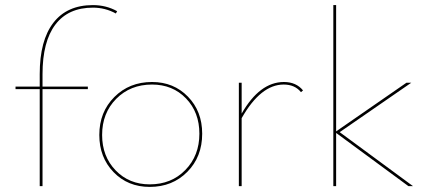

<svg xmlns="http://www.w3.org/2000/svg" viewBox="-20 -731 1656 754"><path d="M345 -711Q397 -711 440 -687L435 -678Q393 -701 345 -701Q248 -701 197.5 -634.5Q147 -568 147 -440V-391H325V-381H147V0H136V-381H41V-391H136V-440Q136 -572 189.5 -641.5Q243 -711 345 -711Z M568 3Q482 3 426 -55Q370 -113 370 -201Q370 -291 429 -350Q488 -409 577 -409Q662 -409 718 -351.5Q774 -294 774 -206Q774 -115 715.5 -56Q657 3 568 3ZM568 -7Q653 -7 708 -63.5Q763 -120 763 -206Q763 -290 710.5 -344.5Q658 -399 577 -399Q492 -399 436.5 -343Q381 -287 381 -201Q381 -117 434 -62Q487 -7 568 -7Z M1095 -409Q1143 -409 1170 -376L1162 -369Q1138 -399 1094 -399Q1004 -399 929 -267V0H918V-406H929V-285Q1000 -409 1095 -409Z M1602 0H1584L1300 -209V0H1289V-711H1300V-215L1576 -406H1595L1314 -212Z"/></svg>

Font: EauTest Hairline
Style: Regular
Weight: 250
Designer: Christian Thalmann (Catharsis Fonts)
Version: Version 0.001;PS 000.001;hotconv 1.0.88;makeotf.lib2.5.64775